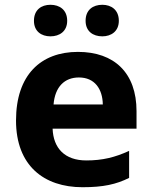

<svg xmlns="http://www.w3.org/2000/svg" viewBox="-20 -773 637 803"><path d="M122 -686C122 -642 153 -621 191 -621C229 -621 261 -642 261 -686C261 -732 229 -753 191 -753C153 -753 122 -732 122 -686ZM338 -686C338 -642 369 -621 408 -621C445 -621 477 -642 477 -686C477 -732 445 -753 408 -753C369 -753 338 -732 338 -686ZM306 -556C151 -556 47 -460 47 -269C47 -80 164 10 325 10C412 10 466 -2 520 -29V-142C461 -115 409 -102 341 -102C251 -102 203 -153 200 -235H551V-308C551 -468 458 -556 306 -556ZM310 -449C376 -449 409 -401 410 -336H204C210 -410 250 -449 310 -449Z"/></svg>

Font: Noto Sans Lao UI
Style: Bold
Weight: 700
Designer: Monotype Design Team
Foundry: Monotype Imaging Inc.
Version: Version 2.000